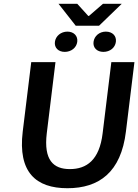

<svg xmlns="http://www.w3.org/2000/svg" viewBox="-20 -982 730 1014"><path d="M100 -287C74 -72 170 12 336 12C503 12 619 -72 645 -287L690 -654H568L522 -278C505 -136 437 -89 349 -89C262 -89 210 -136 227 -278L273 -654H145ZM322 -708C356 -708 384 -730 388 -761C392 -792 370 -815 336 -815C302 -815 274 -792 270 -761C266 -730 288 -708 322 -708ZM526 -708C561 -708 588 -730 592 -761C596 -792 574 -815 539 -815C505 -815 478 -792 474 -761C470 -730 492 -708 526 -708ZM524 -962 450 -898H446L388 -962H289L380 -846H503L623 -962Z"/></svg>

Font: Falling Sky
Style: ExtObl
Weight: 400
Designer: Paul D. Hunt
Foundry: Adobe Systems Incorporated
Version: Version 1.02